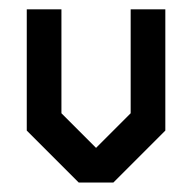

<svg xmlns="http://www.w3.org/2000/svg" viewBox="-20 -447 406 406"><path d="M256.3 -427.2H329.6V-170.9L219.7 -61H146.5L36.6 -170.9V-427.2H109.9V-207.5L183.1 -134.3L256.3 -207.5Z"/></svg>

Font: BabelStone Khitan Seal Glyphs
Style: Regular
Weight: 400
Designer: Andrew West
Foundry: BabelStone
Version: Version 1.004